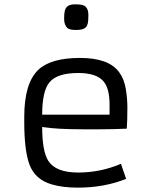

<svg xmlns="http://www.w3.org/2000/svg" viewBox="-20 -859 706 889"><path d="M564 -30.8Q462.9 9.8 340.8 9.8Q270 9.8 220.7 -4.9Q142.1 -27.3 116.2 -97.7Q92.3 -163.6 92.3 -293V-317.9Q92.3 -472.7 156.7 -535.2Q214.8 -590.8 350.6 -590.8Q482.9 -590.8 531.2 -525.4Q554.7 -493.7 562.3 -448.5Q569.8 -403.3 569.8 -362.3Q569.8 -298.3 566.9 -263.2Q498 -260.3 443.4 -260.3Q443.4 -260.3 364.7 -260.3Q241.7 -260.3 175.3 -271Q175.3 -158.7 203.6 -114.3Q238.3 -60.1 341.8 -60.1Q445.3 -60.1 540 -100.6ZM487.3 -328.1V-375Q487.3 -451.7 457.5 -484.4Q424.3 -521 342.8 -521Q245.1 -521 209.5 -478.5Q175.3 -438 175.3 -328.1ZM333.5 -720.2Q300.8 -720.2 291.5 -729.5Q276.9 -744.6 276.9 -771.2Q276.9 -797.9 280 -809.3Q283.2 -820.8 289.6 -827.1Q301.3 -838.9 325.4 -838.9Q349.6 -838.9 360.1 -836.4Q370.6 -834 377.4 -827.1Q389.2 -815.4 389.2 -788.8Q389.2 -762.2 386.5 -750.7Q383.8 -739.3 377.4 -732.4Q365.2 -720.2 333.5 -720.2Z"/></svg>

Font: Armata
Style: Regular
Weight: 400
Designer: Viktoriya Grabowska
Foundry: Viktoriya Grabowska
Version: Version 1.003